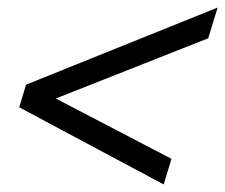

<svg xmlns="http://www.w3.org/2000/svg" viewBox="-20 -486 597 509"><path d="M81.5 -206.5 93 -243 434.5 -65 414 3 31 -201.5 49 -261.5 557 -466 532 -384.5Z"/></svg>

Font: Newsreader SemiBold
Style: Italic
Weight: 600
Italic angle: -17°
Designer: Hugues Gentile
Foundry: Production Type
Version: Version 1.003